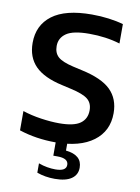

<svg xmlns="http://www.w3.org/2000/svg" viewBox="-102 -818 805 1102"><g transform="rotate(10 300.0 -267.0)"><path d="M264.5 9.5Q150 9.5 51.5 -23V-135.5Q101 -119 159 -110.5Q217 -102 265 -102Q351 -102 388 -128.8Q425 -155.5 425 -205.5Q425 -247.5 397.2 -270Q369.5 -292.5 297.5 -308.5L245 -320.5Q137 -344 86.2 -395.2Q35.5 -446.5 35.5 -530.5Q35.5 -633.5 112.2 -691.5Q189 -749.5 343 -749.5Q394.5 -749.5 441.8 -743.2Q489 -737 527 -726V-613Q445 -638 347.5 -638Q253.5 -638 214 -610.8Q174.5 -583.5 174.5 -536.5Q174.5 -496 199 -473.8Q223.5 -451.5 288 -436.5L341 -424.5Q459.5 -399 511.5 -347.8Q563.5 -296.5 563.5 -213Q563.5 -108.5 484.5 -49.5Q405.5 9.5 264.5 9.5ZM295.5 216.5Q239 216.5 191.5 199V144.5Q217 154 242 158.2Q267 162.5 289.5 162.5Q353 162.5 353 125.5Q353 87 289 87H265V-10H331.5V45.5Q426 55.5 426 129Q426 170.5 392.8 193.5Q359.5 216.5 295.5 216.5Z"/></g></svg>

Font: Encode Sans SmExp SmBold
Style: Regular
Weight: 600
Width: 6
Designer: Multiple Designers
Foundry: Impallari Type
Version: Version 3.002; ttfautohint (v1.8.3) -l 8 -r 50 -G 200 -x 14 